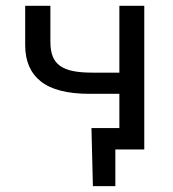

<svg xmlns="http://www.w3.org/2000/svg" viewBox="-20 -510 590 655"><path d="M387.2 -73.2V-189.9H286.1Q172.4 -189.9 119.1 -232.4Q65.9 -274.9 65.9 -356V-490.2H151.9V-367.2Q151.9 -337.9 159.7 -317.9Q167.5 -297.9 184.8 -285.4Q202.1 -272.9 229.2 -267.6Q256.3 -262.2 294.9 -262.2H387.2V-490.2H472.2V0H373.5V125H296.9L292 -73.2Z"/></svg>

Font: Code New Roman
Style: Regular
Weight: 400
Monospace: yes
Designer: Sam Radian
Foundry: Code New Roman
Version: Version 2.00 November 29, 2014